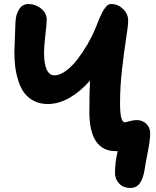

<svg xmlns="http://www.w3.org/2000/svg" viewBox="-20 -741 767 945"><path d="M621.1 184.1Q586.4 184.1 566.2 161.9Q545.9 139.6 545.9 110.8Q545.9 60.1 559.1 2.9H548.8Q486.3 2.9 453.1 -44.9Q419.9 -92.8 419.9 -189Q419.9 -281.2 422.9 -344.2Q376 -290.5 322.5 -259.8Q269 -229 214.8 -229Q175.8 -229 145.8 -244.9Q115.7 -260.7 98.1 -285.4Q80.6 -310.1 69.6 -345.5Q58.6 -380.9 54.7 -414.8Q50.8 -448.7 50.8 -487.8Q50.8 -500 56.2 -631.8Q57.6 -669.4 74 -695.3Q90.3 -721.2 120.1 -721.2Q154.3 -721.2 182.1 -699Q210 -676.8 210 -644Q210 -627.4 203.4 -569.8Q196.8 -512.2 196.8 -479Q196.8 -427.7 209.7 -398.9Q222.7 -370.1 248 -370.1Q274.4 -370.1 304.9 -392.6Q335.4 -415 362.1 -450.2Q388.7 -485.4 410.9 -523.4Q433.1 -561.5 448.2 -598.1Q450.2 -603.5 454.6 -613.8Q462.9 -634.8 467 -644.8Q471.2 -654.8 478.3 -669.9Q485.4 -685.1 490 -692.1Q494.6 -699.2 501.2 -707.3Q507.8 -715.3 514.2 -718.3Q520.5 -721.2 527.8 -721.2Q559.6 -721.2 585.2 -697.3Q610.8 -673.3 610.8 -639.2Q610.8 -615.2 600.8 -551.8Q590.8 -488.3 580.8 -400.9Q570.8 -313.5 570.8 -231.9Q570.8 -139.2 594.2 -139.2Q599.1 -139.2 617.2 -144.5Q635.3 -149.9 653.8 -149.9Q681.2 -149.9 700.2 -131.6Q719.2 -113.3 719.2 -84Q719.2 -53.2 706.8 10.3Q694.3 73.7 691.9 92.8Q684.6 139.2 667.7 161.6Q650.9 184.1 621.1 184.1Z"/></svg>

Font: Shantell Sans Bouncy
Style: Bold
Weight: 700
Designer: Stephen Nixon, Anya Danilova, Shantell Martin
Foundry: Arrow Type
Version: Version 1.006;[9816181b4]